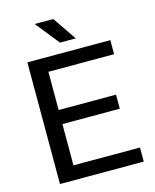

<svg xmlns="http://www.w3.org/2000/svg" viewBox="-136 -1037 910 1128"><g transform="rotate(-15 319.0 -473.0)"><path d="M86 0V-740H590.5V-654.5H191V-422H540V-336.5H191V-85.5H595.5V0ZM301 -802.5 186 -946.5H299L397 -802.5Z"/></g></svg>

Font: Encode Sans Semi Expanded Medium
Style: Regular
Weight: 500
Width: 6
Designer: Multiple Designers
Foundry: Impallari Type
Version: Version 3.000; ttfautohint (v1.8.3) -l 8 -r 50 -G 200 -x 14 